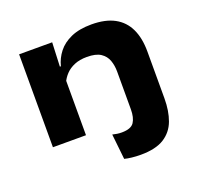

<svg xmlns="http://www.w3.org/2000/svg" viewBox="-120 -625 956 933"><g transform="rotate(-20 358.0 -158.0)"><path d="M484.5 -74V-239.5Q484.5 -270.5 475 -297Q465.5 -323.5 441 -339.8Q416.5 -356 370 -356Q332.5 -356 305.2 -344.5Q278 -333 260 -314Q242 -295 232 -271.5L213 -356.5H236.5Q246 -395 271 -427Q296 -459 339 -478Q382 -497 445 -497Q516.5 -497 563.2 -471.8Q610 -446.5 633 -398Q656 -349.5 656 -280V-74ZM65.5 0V-480.5H236.5L230 -327.5L236.5 -311V0ZM455 180.5Q430.5 180.5 408.5 178Q386.5 175.5 371.5 171.5L357.5 40.5Q369 43.5 380.5 45.2Q392 47 405 47Q453 47 468.8 23Q484.5 -1 484.5 -43.5V-111.5H656V-38Q656 27 637.8 76.2Q619.5 125.5 575.8 153Q532 180.5 455 180.5Z"/></g></svg>

Font: Anek Latin Expanded
Style: Bold
Weight: 700
Width: 7
Designer: Yesha Goshar
Foundry: Ek Type
Version: Version 1.003